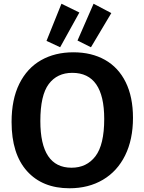

<svg xmlns="http://www.w3.org/2000/svg" viewBox="-20 -996 772 1028"><path d="M42 -343Q42 -464 83.5 -547.5Q125 -631 199.5 -673.5Q274 -716 373 -716Q470 -716 542 -675.5Q614 -635 653 -556Q692 -477 692 -365Q692 -249 650 -164Q608 -79 531 -33.5Q454 12 352 12Q207 12 124.5 -80Q42 -172 42 -343ZM538 -359Q538 -606 367 -606Q286 -606 241 -546Q196 -486 196 -348Q196 -98 363 -98Q444 -98 491 -159.5Q538 -221 538 -359ZM405 -929 302 -743 229 -777 309 -976ZM576 -926 467 -743 395 -779 481 -976Z"/></svg>

Font: Bitter Pro
Style: Bold
Weight: 700
Designer: Sol Matas, and Bitter project Authors
Foundry: Sol Matas
Version: Version 1.010